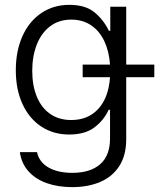

<svg xmlns="http://www.w3.org/2000/svg" viewBox="-20 -558 653 788"><path d="M61.5 66.4H131.8Q141.1 107.9 179.4 129.6Q217.8 151.4 276.4 151.4Q350.6 151.4 391.1 116Q431.6 80.6 431.6 9.8V-107.4H425.8Q406.7 -64.9 367.9 -35.4Q329.1 -5.9 263.7 -5.9Q200.2 -5.9 150.6 -37.8Q101.1 -69.8 73 -129.6Q44.9 -189.5 44.9 -269.5Q44.9 -349.6 72.5 -410.4Q100.1 -471.2 149.9 -504.6Q199.7 -538.1 264.6 -538.1Q330.6 -538.1 367.9 -507.3Q405.3 -476.6 426.8 -431.6H432.6V-530.3H498V-293H613.3V-241.2H498V13.7Q498 79.1 470 123Q441.9 167 391.8 188.5Q341.8 210 276.4 210Q217.3 210 171.1 193.4Q125 176.8 96.4 144.5Q67.9 112.3 61.5 66.4ZM431.6 -241.2H319.3V-293H431.6Q427.7 -347.7 408 -389.4Q388.2 -431.2 353.8 -454.3Q319.3 -477.5 272.5 -477.5Q221.7 -477.5 185.5 -450Q149.4 -422.4 130.9 -374.8Q112.3 -327.1 112.3 -267.6Q112.3 -207.5 130.9 -161.9Q149.4 -116.2 185.5 -90.8Q221.7 -65.4 272.5 -65.4Q342.3 -65.4 384 -111.8Q425.8 -158.2 431.6 -241.2Z"/></svg>

Font: Pretendard JP Light
Style: Regular
Weight: 300
Designer: Base glyphs from Inter by Rasmus Andersson; Hangeul glyphs from Noto Sans CJK(Source Han Sans) by Jang Soo-young and Kan
Foundry: Kil Hyung-jin
Version: Version 1.309